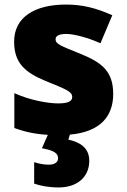

<svg xmlns="http://www.w3.org/2000/svg" viewBox="-20 -583 557 843"><path d="M372 123C372 59 320 39 280 30L287 8C423 -4 477 -75 477 -170C477 -267 431 -307 335 -346C243 -383 224 -390 224 -411C224 -426 241 -434 271 -434C304 -434 366 -418 421 -393L473 -516C404 -547 343 -563 270 -563C133 -563 42 -508 42 -400C42 -309 87 -266 179 -228C272 -190 297 -181 297 -157C297 -138 278 -129 235 -129C193 -129 113 -142 43 -174V-21C92 -3 137 6 190 9L164 68C215 77 235 89 235 112C235 129 220 140 195 140C173 140 152 136 130 129V223C154 232 192 240 238 240C319 240 372 194 372 123Z"/></svg>

Font: Noto Sans Gujarati Black
Style: Regular
Weight: 900
Designer: Jelle Bosma - Monotype Design Team, Universal Thirst
Foundry: Monotype Imaging Inc.
Version: Version 2.106